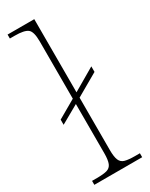

<svg xmlns="http://www.w3.org/2000/svg" viewBox="-200 -800 656 841"><g transform="rotate(-30 128.0 -380.0)"><path d="M7 0V-20H32Q65 -20 82.5 -25Q100 -30 107 -47Q114 -64 114 -98V-347L22 -295V-321L114 -374V-664Q114 -713 97 -726.5Q80 -740 32 -740H7V-760H142V-390L255 -456V-428L142 -363V-98Q142 -64 149 -47Q156 -30 174 -25Q192 -20 224 -20H249V0Z"/></g></svg>

Font: Noto Serif Myanmar Thin
Style: Regular
Weight: 100
Designer: Ben Mitchell and the Monotype Design Team
Foundry: Monotype Imaging Inc.
Version: Version 2.106; ttfautohint (v1.8.4.7-5d5b)